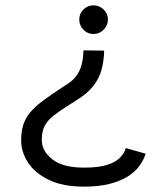

<svg xmlns="http://www.w3.org/2000/svg" viewBox="-20 -691 623 717"><path d="M369 -502Q368 -464 359.5 -431.5Q351 -399 328.5 -370Q306 -341 263 -315L241 -301Q204 -278 181 -260Q158 -242 147 -221Q136 -200 136 -168Q136 -127 175.5 -96Q215 -65 294 -65Q347 -65 379 -75Q411 -85 427.5 -101.5Q444 -118 450 -138L524 -117Q516 -92 499.5 -70Q483 -48 455.5 -31Q428 -14 388 -4Q348 6 294 6Q215 6 163 -19Q111 -44 85 -83.5Q59 -123 59 -167Q59 -200 67 -225Q75 -250 93 -271.5Q111 -293 140.5 -315Q170 -337 213 -365L233 -378Q257 -394 269 -413Q281 -432 286 -454.5Q291 -477 292 -503ZM329 -671Q351 -671 367 -655.5Q383 -640 383 -618Q383 -596 367 -580Q351 -564 329 -564Q307 -564 291.5 -580Q276 -596 276 -618Q276 -640 291.5 -655.5Q307 -671 329 -671Z"/></svg>

Font: Nata Sans
Style: Regular
Weight: 400
Designer: Daniel Uzquiano Cruz
Version: Version 1.001